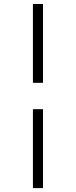

<svg xmlns="http://www.w3.org/2000/svg" viewBox="-20 -756 385 974"><path d="M147 198.2V-202.1H198.2V198.2ZM147 -335.9V-735.8H198.2V-335.9Z"/></svg>

Font: BabelStone Ogham Pictish
Style: Italic
Weight: 400
Italic angle: -30°
Designer: Andrew West
Foundry: BabelStone
Version: Version 1.02 March 14, 2022